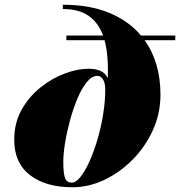

<svg xmlns="http://www.w3.org/2000/svg" viewBox="-20 -780 760 810"><path d="M260 -630H415Q395 -684.5 353.8 -713.2Q312.5 -742 245 -742V-760Q359 -760 441.5 -725.5Q524 -691 575 -630H719.5V-610.5H590Q657 -517 657 -380Q657 -301.5 625 -231Q593 -160.5 539.2 -106.2Q485.5 -52 419.8 -21Q354 10 286 10Q173 10 106.5 -41.2Q40 -92.5 40 -190Q40 -261.5 71.2 -317Q102.5 -372.5 151 -411.2Q199.5 -450 253.5 -470Q307.5 -490 353 -490Q418 -490 434.5 -449.5Q436.5 -496.5 433.2 -537Q430 -577.5 421 -610.5H260ZM283 -9.5Q300.5 -9.5 320 -34.2Q339.5 -59 358 -100.2Q376.5 -141.5 391.5 -192.8Q406.5 -244 415.2 -298.2Q424 -352.5 424 -401.5Q424 -431.5 414 -445.8Q404 -460 391 -460Q367.5 -460 345.8 -433Q324 -406 306 -362.8Q288 -319.5 274.8 -270.2Q261.5 -221 254.2 -175.2Q247 -129.5 247 -98.5Q247 -50.5 254 -30Q261 -9.5 283 -9.5Z"/></svg>

Font: Bodoni* 11pt Fatface
Style: Italic
Weight: 900
Italic angle: -13°
Version: Version 2.3